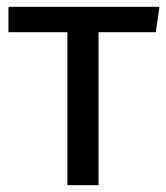

<svg xmlns="http://www.w3.org/2000/svg" viewBox="-20 -547 491 567"><path d="M5 -527H451L440 -452H271V0H179V-452H5Z"/></svg>

Font: Fira Sans Variable
Style: Regular
Weight: 400
Designer: Carrois Corporate & Edenspiekermann AG
Foundry: Carrois Corporate GbR & Edenspiekermann AG
Version: Version 4.202